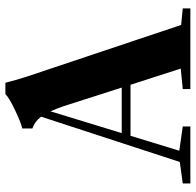

<svg xmlns="http://www.w3.org/2000/svg" viewBox="-27 -689 716 702"><g transform="rotate(-90 331.0 -338.0)"><path d="M11.2 0V-27.8L89.8 -38.6L255.4 -545.9Q237.3 -569.3 212.4 -577.6V-614.7Q232.4 -618.7 279.1 -640.9Q325.7 -663.1 337.9 -676.3H379.4Q388.2 -640.6 402.3 -596.7L590.8 -33.7L651.4 -27.8V0H356.4V-27.8L431.2 -35.2L372.1 -218.8H185.5L130.9 -40.5L219.7 -27.8V0ZM293.9 -462.9Q284.2 -491.2 274.9 -511.2L195.3 -251H361.8Z"/></g></svg>

Font: Elstob 18pt
Style: Bold
Weight: 700
Designer: Peter S. Baker
Version: Version 1.015